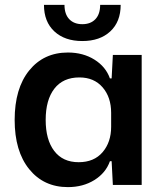

<svg xmlns="http://www.w3.org/2000/svg" viewBox="-20 -757 667 786"><path d="M258 9Q159 9 99.5 -64.5Q40 -138 40 -266Q40 -395 99.5 -468.5Q159 -542 258 -542Q320 -542 366.5 -513Q413 -484 430 -436H437L442 -532H560V0H442L437 -97H430Q413 -49 366.5 -20Q320 9 258 9ZM302 -93Q365 -93 400 -134Q435 -175 435 -238V-295Q435 -359 400 -399.5Q365 -440 305 -440Q238 -440 202.5 -394Q167 -348 167 -266Q167 -185 202 -139Q237 -93 302 -93ZM160 -737H244Q244 -699 263.5 -678.5Q283 -658 317 -658Q351 -658 370.5 -678.5Q390 -699 390 -737H474Q474 -668 431.5 -628.5Q389 -589 317 -589Q245 -589 202.5 -628.5Q160 -668 160 -737Z"/></svg>

Font: Mona Sans SemiBold
Style: Regular
Weight: 600
Designer: Deni Anggara
Foundry: GitHub
Version: Version 2.000;Glyphs 3.2.3 (3260)